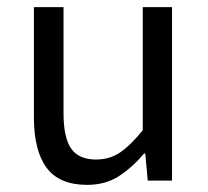

<svg xmlns="http://www.w3.org/2000/svg" viewBox="-20 -506 584 538"><path d="M224 12Q146 12 110.5 -36Q75 -84 75 -178V-486H158V-189Q158 -120 179.5 -89.5Q201 -59 249 -59Q287 -59 316 -78.5Q345 -98 380 -141V-486H462V0H394L387 -76H384Q350 -36 312.5 -12Q275 12 224 12Z"/></svg>

Font: CV Source Sans
Style: Regular
Weight: 400
Designer: Paul D. Hunt
Foundry: Adobe Systems Incorporated
Version: Version 3.001